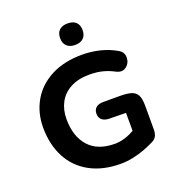

<svg xmlns="http://www.w3.org/2000/svg" viewBox="-157 -1009 1049 1145"><g transform="rotate(-20 368.0 -437.0)"><path d="M51.7 -350.4Q51.7 -444.8 95.2 -519.9Q138.7 -595 221.4 -637.7Q304 -680.4 417.7 -680.4Q475 -680.4 529.5 -667.1Q584 -653.9 632 -625.9Q663.8 -608.3 663.1 -573.2Q662.3 -538.1 635.8 -518Q609.4 -497.9 573.9 -516Q537.7 -535.5 500.4 -544.7Q463 -553.9 418.1 -553.9Q347.5 -553.9 298.5 -527.8Q249.4 -501.7 224.7 -455.8Q199.9 -409.9 199.9 -350.4Q199.9 -240.6 256.5 -177.2Q313.1 -113.7 422 -113.7Q442.6 -113.7 461.6 -117.6Q480.6 -121.5 498.9 -128.1Q517.3 -134.7 536.2 -145.1Q558.2 -156.7 573.6 -165.7L546.8 -103Q547 -169.3 546.2 -234.5Q546.4 -249.9 546.4 -264.5Q500.3 -264.5 439.7 -266.1Q410.7 -266.9 394.6 -280.7Q378.6 -294.5 378.6 -319.4Q378.6 -344.3 394.6 -358.1Q410.7 -371.9 439.7 -371.9H543.8Q592.7 -371.9 618.8 -363.5Q644.8 -355.1 656.6 -332.6Q668.3 -310.1 668.3 -265.7V-117.3V-109.5Q667.1 -86.8 658.9 -71.9Q650.8 -57 631.5 -47.3Q599.7 -31.5 566.1 -19Q532.5 -6.4 493.1 2Q453.7 10.4 414.6 10.4Q300.2 10.4 218.1 -35.1Q136 -80.6 93.8 -162.4Q51.7 -244.2 51.7 -350.4ZM329.2 -817.4Q329.2 -850.3 347.9 -867.7Q366.5 -885.1 400.6 -885.1Q434.7 -885.1 453.3 -867.7Q471.9 -850.3 471.9 -817.4Q471.9 -784.5 453.2 -766.6Q434.5 -748.7 400.7 -748.7Q366.8 -748.7 348 -766.6Q329.2 -784.5 329.2 -817.4Z"/></g></svg>

Font: SN Pro Thin
Style: Regular
Weight: 200
Designer: Tobias Whetton
Foundry: Supernotes
Version: Version 1.003;Glyphs 3.3 (3324)